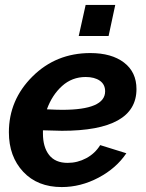

<svg xmlns="http://www.w3.org/2000/svg" viewBox="-20 -748 591 778"><path d="M447 -728 420 -602H299L327 -728ZM231 -218Q210 -218 154 -220V-207Q154 -152 179 -120Q204 -88 254 -88Q294 -88 329.5 -107Q365 -126 386 -160L492 -127Q451 -66 379 -28Q307 10 230 10Q132 10 74 -52Q16 -114 16 -212Q16 -343 111.5 -438Q207 -533 346 -533Q432 -533 482.5 -494.5Q533 -456 533 -387Q533 -218 231 -218ZM327 -436Q272 -436 231.5 -399.5Q191 -363 170 -305Q212 -303 232 -303Q406 -303 406 -378Q406 -406 384.5 -421Q363 -436 327 -436Z"/></svg>

Font: Raleway-v4020
Style: Bold Italic
Weight: 700
Italic angle: -12°
Designer: Matt McInerney, Pablo Impallari, Rodrigo Fuenzalida
Foundry: Matt McInerney, Pablo Impallari, Rodrigo Fuenzalida
Version: Version 4.020;PS 004.020;hotconv 1.0.88;makeotf.lib2.5.64775